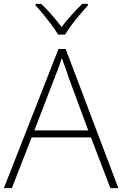

<svg xmlns="http://www.w3.org/2000/svg" viewBox="-20 -968 630 988"><path d="M548 0 448 -261H143L41 0H0L281 -716H318L589 0ZM330 -578Q327 -590 321.5 -604.5Q316 -619 310 -636Q304 -653 298 -670Q293 -654 287.5 -637.5Q282 -621 276 -606Q270 -591 265 -578L157 -297H434ZM279 -790Q267 -811 246.5 -838.5Q226 -866 204 -893Q182 -920 163 -940V-948H192Q220 -922 247.5 -890Q275 -858 297 -829Q319 -858 347.5 -890Q376 -922 403 -948H432V-940Q414 -920 391 -893Q368 -866 347.5 -838.5Q327 -811 315 -790Z"/></svg>

Font: Noto Sans Khmer ExtraLight
Style: Regular
Weight: 250
Version: Version 2.003